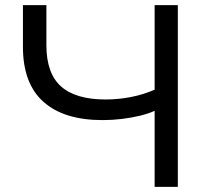

<svg xmlns="http://www.w3.org/2000/svg" viewBox="-20 -725 816 745"><path d="M580 0V-295Q556 -284 523 -276Q490 -268 453 -263.5Q416 -259 378 -259Q228 -259 148.5 -330Q69 -401 69 -543V-705H160V-550Q160 -440 217 -389.5Q274 -339 390 -339Q439 -339 488 -348.5Q537 -358 580 -377V-705H670V0Z"/></svg>

Font: Nunito Sans 10pt SemiExpanded
Style: Regular
Weight: 400
Width: 6
Designer: Vernon Adams
Foundry: Vernon Adams
Version: Version 3.101;gftools[0.9.27]